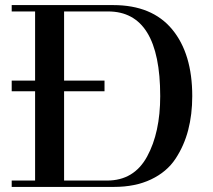

<svg xmlns="http://www.w3.org/2000/svg" viewBox="-20 -735 836 755"><path d="M26 -376V-418H118V-690H26V-715H425Q578 -715 657 -619.5Q736 -524 736 -357Q736 -285 720 -223.5Q704 -162 670 -110.5Q636 -59 574 -29.5Q512 0 428 0H26V-25H118V-376ZM232 -376V-25H401Q507 -25 558.5 -119.5Q610 -214 610 -357Q610 -690 405 -690H232V-418H391V-376Z"/></svg>

Font: Justus
Style: Versalitas
Weight: 400
Version: Version 001.001